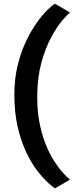

<svg xmlns="http://www.w3.org/2000/svg" viewBox="-20 -874 446 1062"><path d="M284 168Q270 159 243.2 134.5Q216.5 110 185 68.8Q153.5 27.5 125 -32.2Q96.5 -92 78 -171.2Q59.5 -250.5 59.5 -351Q59.5 -438 77.5 -511.8Q95.5 -585.5 123.5 -644.5Q151.5 -703.5 182.5 -747.2Q213.5 -791 241 -817.8Q268.5 -844.5 284 -853.5L367 -805Q351.5 -792.5 322.5 -758.2Q293.5 -724 262.8 -667Q232 -610 209.8 -530.8Q187.5 -451.5 186 -349Q185 -266.5 197.8 -199Q210.5 -131.5 231.8 -78.2Q253 -25 278 14.2Q303 53.5 326.5 79.8Q350 106 367 119.5Z"/></svg>

Font: Merriweather Sans SemiBold
Style: Regular
Weight: 600
Designer: Eben Sorkin
Foundry: Eben Sorkin
Version: Version 2.001